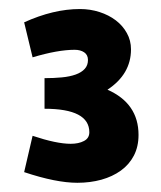

<svg xmlns="http://www.w3.org/2000/svg" viewBox="-20 -723 354 423"><path d="M216.8 -525.4Q285.2 -495.1 285.2 -425.8Q285.2 -399.9 274.9 -380.1Q264.6 -360.4 246.3 -347.2Q228 -334 203.4 -327.1Q178.7 -320.3 150.4 -320.3Q103.5 -320.3 33.2 -343.8L51.8 -423.8Q104.5 -406.2 135.7 -406.2Q153.3 -406.2 165 -412.4Q176.8 -418.5 176.8 -431.6Q176.8 -483.4 78.1 -483.4V-550.8Q98.6 -550.8 116.2 -552.5Q133.8 -554.2 146.7 -558.8Q159.7 -563.5 166.7 -571.3Q173.8 -579.1 173.8 -590.8Q173.8 -602.1 165.5 -607.7Q157.2 -613.3 144.5 -613.3Q107.4 -613.3 51.8 -596.7L33.2 -673.8Q97.7 -703.1 156.2 -703.1Q178.7 -703.1 199.2 -696.5Q219.7 -689.9 235.1 -678.2Q250.5 -666.5 259.5 -650.1Q268.6 -633.8 268.6 -614.3Q268.6 -559.6 216.8 -525.4Z"/></svg>

Font: Paytone One
Style: Regular
Weight: 400
Designer: vernon adams
Foundry: vernon adams
Version: 1.000